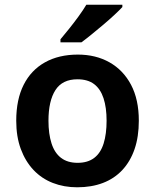

<svg xmlns="http://www.w3.org/2000/svg" viewBox="-20 -786 659 816"><path d="M570 -273Q570 -205 552 -152.5Q534 -100 500 -63.5Q466 -27 417.5 -8.5Q369 10 308 10Q252 10 204.5 -8.5Q157 -27 122.5 -63.5Q88 -100 68.5 -152.5Q49 -205 49 -273Q49 -363 80.5 -425.5Q112 -488 171 -521Q230 -554 311 -554Q387 -554 445.5 -521Q504 -488 537 -425.5Q570 -363 570 -273ZM186 -273Q186 -217 199 -176.5Q212 -136 239.5 -115Q267 -94 310 -94Q353 -94 380.5 -115Q408 -136 420.5 -176.5Q433 -217 433 -273Q433 -329 420 -368.5Q407 -408 380 -428.5Q353 -449 309 -449Q245 -449 215.5 -403Q186 -357 186 -273ZM500 -756Q487 -742 465.5 -722Q444 -702 418.5 -680.5Q393 -659 369 -639.5Q345 -620 326 -606H237V-619Q253 -638 273.5 -663.5Q294 -689 314 -716.5Q334 -744 347 -766H500Z"/></svg>

Font: Noto Sans Oriya SemiBold
Style: Regular
Weight: 600
Version: Version 2.003